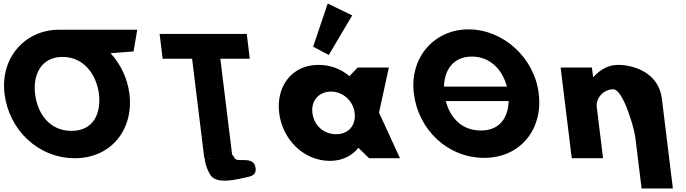

<svg xmlns="http://www.w3.org/2000/svg" viewBox="-20 -895 3879 1086"><path d="M178.3 -363.9C165.5 -468.4 210.3 -572.8 333.2 -573L333.2 -573L333.6 -573H333.7C457.8 -573 526.7 -468.5 539.5 -363.9C552.4 -259.4 512.5 -154.8 385 -154.8C254.1 -154.8 191.1 -259.4 178.3 -363.9ZM314.3 -727 314.3 -726.9C121.6 -726.6 -19.4 -568.6 5.7 -363.9C30.9 -159.1 196.6 -0.1 404 -0.1C605.4 -0.1 737.2 -159.1 712.1 -363.9C701.2 -452.3 662 -531.9 605.3 -594L735.4 -604L756.3 -727Z M899.9 -562.9H1066.5L1135.4 -1.9L1139.3 -1.8C1132.7 9.2 1156.4 87 1181.8 108C1226.1 144.6 1322.1 119 1373.8 108C1403 102 1427.4 93.7 1426.2 63C1422.9 -21 1322.2 28.7 1307.5 0C1302.8 -9.2 1297.9 -16 1292.8 -20.9L1226.3 -562.9H1392.9L1375.7 -703.1H882.7ZM1174.8 -1.1C1166.5 -0.1 1157.8 -0.1 1148.8 -1.6Z M1751.2 -631 1839.8 -584 1972.2 -807.9 1833.6 -875.1ZM1747.1 -256C1738.3 -327 1785.2 -377 1852.2 -377C1918.2 -377 1977.3 -327 1986.1 -256C1994.7 -186 1950.8 -136 1881.8 -136C1809.8 -136 1755.7 -186 1747.1 -256ZM1559.1 -256C1577.5 -106 1697.3 15 1847.3 15C1917.3 15 1973.5 -16 2006.4 -58H2008.4L2067.5 0H2242.5L2123.8 -258L2179.5 -513H2002.5L1956.5 -464C1909.5 -505 1849.7 -528 1780.7 -528C1630.7 -528 1540.6 -406 1559.1 -256Z M2847.2 -405H2491.4C2493.1 -495 2541 -575 2648.8 -575C2757.4 -575 2823.7 -495 2847.2 -405ZM2501.5 -323.4H2856.9C2855 -234.8 2810.3 -156.8 2700.2 -156.8C2587.1 -156.8 2524.7 -234.8 2501.5 -323.4ZM2320.9 -365.9C2346 -161.1 2511.8 -2.1 2719.2 -2.1C2920.6 -2.1 3052.4 -161.1 3027.2 -365.9C3002.1 -570.8 2824.6 -728.9 2629.9 -728.9C2437 -728.9 2295.7 -570.8 2320.9 -365.9Z M3214 0H3391L3355.4 -290C3349.1 -341 3395.1 -390 3448.1 -390C3505.1 -390 3567.1 -170 3573.4 -119L3609 171H3786L3723.5 -338C3705.9 -481 3569.2 -528 3475.2 -528C3419.2 -528 3371.7 -499 3336.6 -459H3334.6L3328 -513H3151Z"/></svg>

Font: Hussar
Style: BdOpOblOne
Weight: 700
Foundry: Cannot Into Space Fonts
Version: Version 2.00